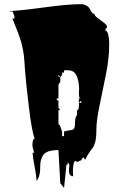

<svg xmlns="http://www.w3.org/2000/svg" viewBox="-20 -751 563 922"><path d="M311 67.4 313 39.6 305.2 26.9V38.6L298.8 41Q296.9 57.6 293.5 94.5Q290 131.3 287.6 151.4L269.5 128.9L260.7 -30.3Q200.2 -30.3 185.5 -3.4Q172.9 18.6 173.3 44.9Q174.3 96.2 155.3 117.7Q155.3 95.2 146.2 49.3Q137.2 3.4 136.7 -17.6H144Q135.7 -43.5 135.7 -53.7Q135.7 -85 147 -85.9Q133.3 -113.3 117.7 -245.4Q102.1 -377.4 99.4 -422.6Q96.7 -467.8 94.7 -484.1Q92.8 -500.5 89.1 -517.3Q85.4 -534.2 83 -544.4Q80.6 -554.7 74 -573Q67.4 -591.3 64.7 -598.9Q62 -606.4 52.5 -629.6Q43 -652.8 39.6 -662.1H49.3V-673.8Q49.3 -675.3 39.6 -697.3L28.8 -693.8L32.2 -697.3H19Q75.7 -699.7 190.9 -715.3Q306.2 -731 367.2 -731Q384.8 -731 396.2 -723.6Q407.7 -716.3 411.1 -708Q421.4 -684.6 433.1 -684.6Q434.1 -675.3 449 -664.3Q463.9 -653.3 478.5 -642.3Q493.2 -631.3 494.6 -621.6L483.9 -606Q504.4 -601.6 504.4 -536.9Q504.4 -472.2 489 -395Q473.6 -317.9 458.3 -244.9Q442.9 -171.9 442.9 -131.6Q442.9 -91.3 437.7 -71Q432.6 -50.8 425.8 -42Q400.4 -9.8 389.2 16.1L379.9 3.9L370.1 16.1H375.5L350.1 26.9L342.8 22Q330.1 23.9 330.1 75.7L331.5 95.2Q311 95.2 311 67.4ZM252 -278.3Q252 -267.6 260.7 -267.6V-232.9L269.5 -221.7H260.7V-153.8Q267.1 -153.8 271.7 -137.9Q276.4 -122.1 278.3 -119.6V-97.2H287.6V-119.6Q297.9 -122.6 310.1 -124.5Q322.3 -126.5 326.2 -127.2Q330.1 -127.9 334.5 -132.3Q340.3 -138.2 340.3 -163.3Q340.3 -188.5 350.1 -199.2V-221.7Q358.9 -221.7 358.9 -242.7V-256.8H370.1V-267.6L358.9 -256.8V-278.3H364.3Q358.9 -282.7 358.9 -305.2L359.9 -326.7Q356.4 -391.6 332 -406.7Q321.3 -413.6 305.2 -413.6H287.6V-402.3H278.3V-392.1L269.5 -380.4V-357.9L260.7 -345.2V-278.3ZM269.5 -380.4 260.7 -392.1Q260.7 -384.3 262 -382.3Q263.2 -380.4 269.5 -380.4ZM28.8 -693.8Q28.8 -693.8 31.2 -692.9Q30.8 -692.9 28.8 -693.8Z"/></svg>

Font: Butcherman
Style: Regular
Weight: 400
Version: Version 001.004